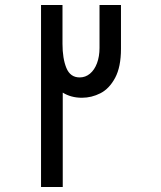

<svg xmlns="http://www.w3.org/2000/svg" viewBox="-20 -745 640 765"><path d="M143.5 -725H229V-570.5Q229 -512 244.5 -474.2Q260 -436.5 297.5 -436.5Q320.5 -436.5 338.5 -451.5Q356.5 -466.5 366.5 -493.2Q376.5 -520 376.5 -554V-725H462V-550.5Q462 -478.5 438.8 -435Q415.5 -391.5 380.2 -373.5Q345 -355.5 306.5 -355.5Q263 -355.5 230 -376V0H143.5Z"/></svg>

Font: JuliaMono Medium
Style: Italic
Weight: 500
Italic angle: -9°
Monospace: yes
Designer: cormullion
Foundry: corm
Version: Version 0.054; ttfautohint (v1.8.4)